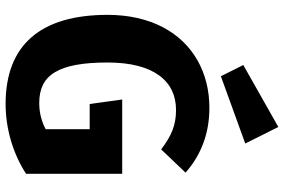

<svg xmlns="http://www.w3.org/2000/svg" viewBox="-184 -812 1013 685"><g transform="rotate(90 322.5 -469.5)"><path d="M212 -831 252 -751 492 -838 433 -956ZM365 -710C302 -710 246 -696 196 -668C95 -611 33 -499 33 -347C33 -108 140 17 351 17C438 17 528 -9 600 -56V-399H335L351 -283H441V-126C413 -111 382 -103 347 -103C248 -103 203 -170 203 -347C203 -511 269 -591 372 -591C427 -591 464 -575 513 -538L596 -625C531 -682 454 -710 365 -710Z"/></g></svg>

Font: Fira Sans
Style: Bold
Weight: 700
Designer: Carrois Corporate & Edenspiekermann AG
Foundry: Carrois Corporate GbR & Edenspiekermann AG
Version: Version 4.203